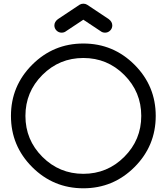

<svg xmlns="http://www.w3.org/2000/svg" viewBox="-20 -1016 899 1036"><path d="M705.8 -666.7Q820.3 -552.2 820.3 -390.6Q820.3 -229 705.8 -114.5Q591.3 0 429.7 0Q268.1 0 153.6 -114.5Q39.1 -229 39.1 -390.6Q39.1 -552.2 153.6 -666.7Q268.1 -781.2 429.7 -781.2Q591.3 -781.2 705.8 -666.7ZM650.6 -611.6Q559.1 -703.1 429.7 -703.1Q300.3 -703.1 208.7 -611.6Q117.2 -520 117.2 -390.6Q117.2 -261.2 208.7 -169.7Q300.3 -78.1 429.7 -78.1Q559.1 -78.1 650.6 -169.7Q742.2 -261.2 742.2 -390.6Q742.2 -520 650.6 -611.6ZM449.7 -990.7 566.4 -913.1Q585.9 -898.4 585.9 -878.9Q585.9 -862.8 574.5 -851.3Q563 -839.8 546.9 -839.8Q532.7 -839.8 522.5 -848.1L429.7 -909.7L336.9 -848.1Q326.7 -839.8 312.5 -839.8Q296.4 -839.8 284.9 -851.3Q273.4 -862.8 273.4 -878.9Q273.4 -898.4 293 -913.1L409.7 -990.7Q418.5 -996.1 429.7 -996.1Q440.9 -996.1 449.7 -990.7Z"/></svg>

Font: Comfortaa
Style: Regular
Weight: 400
Designer: Johan Aakerlund
Foundry: Johan Aakerlund
Version: Version 2.001; ttfautohint (v1.4.1)